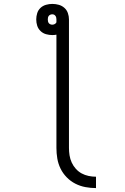

<svg xmlns="http://www.w3.org/2000/svg" viewBox="-20 -755 640 980"><path d="M470 205Q443 205 416 200Q389 195 364.5 182.5Q340 170 320.5 150Q301 130 289 105.5Q277 81 272.5 54Q268 27 268 0V-578Q263 -577 257.5 -576.5Q252 -576 247 -576Q231 -576 215 -580.5Q199 -585 187 -596.5Q175 -608 170 -623.5Q165 -639 165 -656Q165 -672 170 -688Q175 -704 187 -715Q199 -726 215 -730.5Q231 -735 247 -735Q264 -735 280 -730.5Q296 -726 308.5 -715Q321 -704 326.5 -688Q332 -672 332 -656V0Q332 19 335 38Q338 57 346 74.5Q354 92 367 106.5Q380 121 396.5 130Q413 139 432 143Q451 147 470 147ZM247 -629Q253 -629 259 -632Q265 -635 268 -641V-656Q268 -660 267 -665Q266 -670 263 -674Q260 -678 256 -680Q252 -682 247 -682Q242 -682 237 -680Q232 -678 229 -674Q226 -670 225 -665.5Q224 -661 224 -656Q224 -651 225 -646Q226 -641 229 -637Q232 -633 237 -631Q242 -629 247 -629Z"/></svg>

Font: Iosevka Light Extended
Style: Regular
Weight: 300
Width: 7
Monospace: yes
Designer: Belleve Invis
Foundry: Belleve Invis
Version: Version 32.5.0; ttfautohint (v1.8.4)